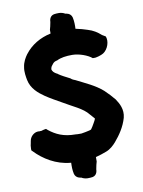

<svg xmlns="http://www.w3.org/2000/svg" viewBox="-100 -888 799 1076"><g transform="rotate(-10 299.5 -350.0)"><path d="M26 -89 33 -82C80 -33 149 11 232 18H234C233 37 233 60 238 82C245 109 274 110 275 110C298 124 322 120 339 118C365 112 366 85 366 79C370 60 372 47 376 36V11C397 6 419 -2 438 -9C462 -18 481 -36 495 -52C525 -87 554 -129 568 -179C580 -225 558 -263 543 -285V-286L542 -287C524 -309 508 -326 487 -346C443 -385 387 -408 341 -432L340 -433H339C330 -436 319 -441 312 -448C285 -462 264 -472 246 -485L245 -487H243C227 -495 217 -505 215 -518L216 -520C218 -531 221 -535 232 -548C238 -554 242 -557 255 -560H256C279 -572 309 -576 344 -576C383 -576 432 -558 455 -538H464C470 -538 473 -538 479 -540C491 -542 498 -546 505 -548C537 -559 557 -602 551 -634L548 -645L528 -657C507 -676 485 -690 455 -699C433 -706 414 -712 388 -717C389 -735 389 -760 384 -782C377 -809 348 -810 347 -810C324 -824 300 -820 283 -818C257 -812 256 -785 256 -779C252 -760 250 -747 246 -736V-715C185 -702 133 -671 98 -625L97 -624C85 -607 71 -585 67 -555C62 -529 68 -499 71 -482C81 -431 119 -400 154 -376C184 -356 210 -342 240 -325C296 -291 354 -269 384 -230C390 -222 401 -212 408 -203C406 -195 401 -187 396 -178C388 -164 383 -155 376 -146C375 -145 372 -144 365 -142C352 -139 334 -135 319 -133H305C299 -133 293 -133 287 -134H284C218 -134 175 -155 137 -185L128 -193L116 -191C108 -189 102 -187 98 -186L94 -187L92 -186C85 -187 77 -187 71 -185C54 -180 36 -165 32 -140L30 -129C28 -122 26 -111 26 -99Z"/></g></svg>

Font: Hussar Pisanka
Style: Blk
Weight: 700
Designer: Robert Jablonski
Foundry: Cannot Into Space Fonts
Version: Version 1.070